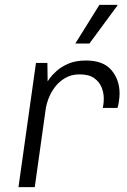

<svg xmlns="http://www.w3.org/2000/svg" viewBox="-20 -770 522 790"><path d="M56 0 128 -511H175L176 -435Q176 -436 185.5 -449Q195 -462 214 -479Q233 -496 262.5 -508.5Q292 -521 334 -521Q405 -521 438.5 -481.5Q472 -442 472 -385Q472 -368 468.5 -348Q465 -328 463 -326H403Q406 -342 406.5 -350.5Q407 -359 407 -365Q407 -388 398 -410.5Q389 -433 367.5 -448.5Q346 -464 307 -464Q274 -464 249 -449.5Q224 -435 207 -413Q190 -391 180.5 -366.5Q171 -342 168 -321L123 0ZM290 -591 389 -750H463V-747L348 -591Z"/></svg>

Font: Chivo Medium ExtraLight
Style: Italic
Weight: 250
Italic angle: -8.05°
Version: Version 2.002